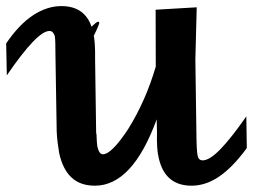

<svg xmlns="http://www.w3.org/2000/svg" viewBox="-59 -586 814 618"><path d="M445.3 -201.7Q367.2 11.7 246.6 11.7Q199.2 11.7 170.9 -14.9Q142.6 -41.5 131.3 -94.2Q128.9 -108.4 126.7 -125.5Q124.5 -142.6 123.5 -162.1L119.6 -401.4Q119.6 -428.2 119.1 -445.8Q118.7 -463.4 117.2 -470.7Q114.7 -477.5 110.8 -481.9Q106.9 -486.3 100.1 -486.3Q80.1 -486.3 45.7 -450.2Q11.2 -414.1 -37.1 -343.3L-39.1 -446.3Q2.4 -507.3 47.4 -536.9Q92.3 -566.4 138.7 -566.4Q223.6 -566.4 241.2 -479.5Q248 -452.1 247.1 -395L250.5 -155.8L251.5 -156.2Q252 -140.6 252.7 -130.1Q253.4 -119.6 254.4 -113.8Q260.3 -89.4 272 -89.4Q300.3 -89.4 354 -171.4Q381.3 -215.3 403.3 -264.6Q425.3 -314 442.4 -371.6L441.9 -554.7L574.2 -562.5L569.8 -394V-395L573.2 -155.3Q573.7 -100.1 577.1 -85Q580.1 -69.8 593.3 -69.8Q615.2 -69.8 649.7 -105Q684.1 -140.1 733.9 -211.4L735.4 -109.4Q690.4 -47.9 647 -18.1Q603.5 11.7 557.6 11.7Q472.2 11.7 452.1 -76.7Q444.8 -104.5 446.3 -161.1ZM224.1 -487.8Q261.7 -528.8 260.3 -510.7Q255.9 -495.1 232.7 -451.2Q209.5 -407.2 198.7 -391.6Q193.4 -388.7 196.8 -414.1Q207 -448.7 224.1 -487.8Z"/></svg>

Font: IranNastaliq
Style: Regular
Weight: 400
Designer: Hossein Zahedi
Version: Version 1.5